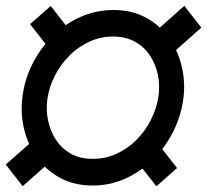

<svg xmlns="http://www.w3.org/2000/svg" viewBox="-25 -638 724 671"><path d="M140.6 -292.5Q135.3 -254.4 142.8 -217.5Q150.4 -180.7 169.7 -150.6Q189 -120.6 220 -102.3Q251 -84 293 -83Q338.4 -81.5 378.4 -98.9Q418.5 -116.2 450.2 -147.5Q481.9 -178.7 502.2 -218.8Q522.5 -258.8 528.8 -301.3Q534.2 -339.4 526.9 -376Q519.5 -412.6 500 -442.6Q480.5 -472.7 449.5 -490.7Q418.5 -508.8 377 -510.3Q331.5 -511.7 291.3 -494.1Q251 -476.6 219.5 -445.6Q188 -414.6 167.5 -375Q147 -335.4 140.6 -292.5ZM52.7 -293Q59.1 -354.5 86.4 -410.6Q113.8 -466.8 157.5 -510.7Q201.2 -554.7 257.6 -579.3Q314 -604 377.9 -603Q439 -601.6 485.8 -575.9Q532.7 -550.3 564 -507.3Q595.2 -464.4 608.9 -410.9Q622.6 -357.4 616.7 -300.8Q609.9 -239.3 582.8 -183.1Q555.7 -127 512 -82.8Q468.3 -38.6 412.1 -13.4Q356 11.7 292 10.3Q231 8.8 183.8 -17.1Q136.7 -43 105.5 -85.9Q74.2 -128.9 60.3 -182.6Q46.4 -236.3 52.7 -293ZM678.7 -541.5 571.8 -446.8 512.7 -522.9 619.1 -617.7ZM161.1 -82 54.2 12.7 -4.9 -63 102.1 -157.2ZM521.5 13.2 438.5 -93.3 510.3 -157.2 593.8 -50.8ZM163.6 -446.8 80.1 -553.7 152.3 -617.2 235.4 -510.7Z"/></svg>

Font: Roboto ExtraBold
Style: Italic
Weight: 800
Designer: Christian Robertson
Foundry: Google
Version: Version 3.009; 2024